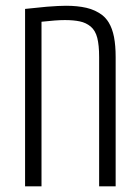

<svg xmlns="http://www.w3.org/2000/svg" viewBox="-20 -660 496 680"><path d="M68.8 0V-628.4Q90.8 -630.9 110.1 -632.6Q129.4 -634.3 146 -636.2Q189.5 -639.6 213.9 -639.6Q254.4 -639.6 286.1 -632.3Q317.9 -625 342.8 -606Q356 -595.2 365.2 -580.1Q377.9 -559.1 383.8 -528.8Q389.6 -498.5 389.6 -458V0H331.1V-458Q331.1 -500 324.5 -525.9Q317.9 -551.8 301.3 -565.9Q284.7 -579.6 262.7 -584.2Q240.7 -588.9 210 -588.9Q179.7 -588.9 127 -583V0Z"/></svg>

Font: Open Sans Condensed Light
Style: Regular
Weight: 300
Width: 3
Designer: Monotype Design Team
Foundry: Monotype Imaging Inc.
Version: Version 3.003; ttfautohint (v1.8.4)